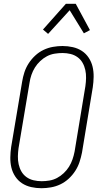

<svg xmlns="http://www.w3.org/2000/svg" viewBox="-20 -986 540 1014"><path d="M199 8Q171 8 144.5 2Q118 -4 96.5 -18Q75 -32 60.5 -54Q46 -76 40 -101.5Q34 -127 34.5 -155Q35 -183 39 -210L97 -555Q101 -580 109 -604.5Q117 -629 131.5 -651.5Q146 -674 166 -692.5Q186 -711 210 -722.5Q234 -734 260 -738.5Q286 -743 310 -743Q338 -743 364.5 -737Q391 -731 412.5 -717Q434 -703 448.5 -681Q463 -659 469 -633.5Q475 -608 474.5 -580Q474 -552 470 -525L413 -180Q408 -155 400 -130.5Q392 -106 377.5 -83.5Q363 -61 343 -42.5Q323 -24 299 -12.5Q275 -1 249 3.5Q223 8 199 8ZM200 -29Q220 -29 241 -32.5Q262 -36 281 -46Q300 -56 316.5 -71.5Q333 -87 344.5 -105.5Q356 -124 363 -144.5Q370 -165 374 -186L431 -531Q434 -552 434.5 -574Q435 -596 430.5 -616.5Q426 -637 416 -654.5Q406 -672 389.5 -684Q373 -696 352.5 -701Q332 -706 310 -706Q290 -706 268.5 -702.5Q247 -699 228 -689Q209 -679 192.5 -663.5Q176 -648 164.5 -629.5Q153 -611 146 -590.5Q139 -570 136 -549L78 -204Q75 -183 74.5 -161Q74 -139 78.5 -118.5Q83 -98 93 -80.5Q103 -63 119.5 -51Q136 -39 157 -34Q178 -29 200 -29ZM234 -807 207 -830 328 -966H380L455 -827L423 -810L348 -932Z"/></svg>

Font: Iosevka Extralight
Style: Italic
Weight: 200
Italic angle: -9°
Monospace: yes
Designer: Belleve Invis
Foundry: Belleve Invis
Version: Version 32.5.0; ttfautohint (v1.8.4)